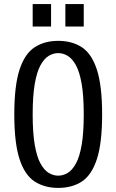

<svg xmlns="http://www.w3.org/2000/svg" viewBox="-20 -910 570 940"><path d="M265 10Q198 10 149.5 -21.5Q101 -53 75.5 -131.5Q50 -210 50 -350Q50 -490 75.5 -568.5Q101 -647 149.5 -678.5Q198 -710 265 -710Q333 -710 381 -678.5Q429 -647 454.5 -568.5Q480 -490 480 -350Q480 -210 454.5 -131.5Q429 -53 381 -21.5Q333 10 265 10ZM265 -50Q289 -50 311.5 -63.5Q334 -77 352 -110Q370 -143 380 -201.5Q390 -260 390 -350Q390 -440 380 -498.5Q370 -557 352 -590Q334 -623 311.5 -636.5Q289 -650 265 -650Q241 -650 218.5 -636.5Q196 -623 178 -590Q160 -557 150 -498.5Q140 -440 140 -350Q140 -260 150 -201.5Q160 -143 178 -110Q196 -77 218.5 -63.5Q241 -50 265 -50ZM300 -780V-890H390V-780ZM140 -780V-890H230V-780Z"/></svg>

Font: Cuprum
Style: Regular
Weight: 400
Designer: Jovanny Lemonad
Foundry: Jovanny Lemonad
Version: Version 3.000